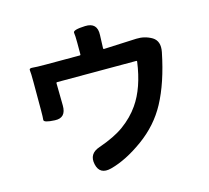

<svg xmlns="http://www.w3.org/2000/svg" viewBox="-119 -947 1237 1138"><g transform="rotate(-15 500.0 -378.5)"><path d="M427 47Q354 66 339 -2Q324 -70 393 -93Q491 -127 549 -169Q612 -215 652 -273Q719 -369 740 -525Q741 -530 736 -530H250Q245 -530 245 -525L247 -388Q248 -311 179 -315Q111 -318 113 -335Q115 -352 115 -394V-567Q115 -623 112.5 -638Q110 -653 131.5 -650.5Q153 -648 212 -648H421Q426 -648 426 -653V-725Q426 -768 423 -786.5Q420 -805 496 -808Q572 -811 568 -734L565 -653Q565 -648 570 -648L770 -657Q822 -659 866 -633Q909 -606 896 -541Q860 -362 796 -243Q737 -133 630 -55.5Q523 22 427 47Z"/></g></svg>

Font: Resource Han Rounded JP
Style: Bold
Weight: 700
Designer: Cyano Hao (round all glyphs); Ryoko NISHIZUKA 西塚涼子 (kana, bopomofo & ideographs); Paul D. Hunt (Latin, Greek & Cyrillic)
Foundry: Cyano Hao
Version: 0.990